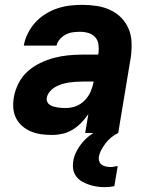

<svg xmlns="http://www.w3.org/2000/svg" viewBox="-20 -548 640 791"><path d="M195 8Q172 8 150 5Q128 2 108.5 -6Q89 -14 72.5 -28Q56 -42 46.5 -60.5Q37 -79 35 -101.5Q33 -124 37 -147Q42 -176 56 -204Q70 -232 93 -253Q116 -274 145 -288Q174 -302 202.5 -309.5Q231 -317 260.5 -320Q290 -323 319 -323H384L386 -331Q388 -348 385.5 -365.5Q383 -383 372 -395Q361 -407 344.5 -412Q328 -417 310 -417Q295 -417 280 -415Q265 -413 251.5 -406Q238 -399 227 -387Q216 -375 213 -360H78Q82 -385 94.5 -410Q107 -435 125 -455Q143 -475 167 -490Q191 -505 216.5 -513.5Q242 -522 267.5 -525Q293 -528 319 -528Q349 -528 378.5 -523.5Q408 -519 434 -507Q460 -495 479.5 -475Q499 -455 510 -429Q521 -403 522 -373Q523 -343 519 -313L467 0H331L344 -78Q331 -59 315 -42.5Q299 -26 279.5 -14Q260 -2 238 3Q216 8 195 8ZM251 -103Q272 -103 292.5 -110.5Q313 -118 329 -134.5Q345 -151 353.5 -171Q362 -191 366 -212H320Q306 -212 291.5 -211Q277 -210 263.5 -208Q250 -206 235.5 -201.5Q221 -197 208.5 -190Q196 -183 185.5 -171Q175 -159 173 -145Q171 -137 174.5 -129Q178 -121 184.5 -116.5Q191 -112 199 -109.5Q207 -107 216 -105.5Q225 -104 234 -103.5Q243 -103 251 -103ZM411 223Q394 223 378 220.5Q362 218 346 212.5Q330 207 316.5 199Q303 191 293.5 178Q284 165 281.5 149Q279 133 282 115Q285 95 295.5 75Q306 55 320.5 38Q335 21 353.5 7.5Q372 -6 391.5 -16Q411 -26 431.5 -32Q452 -38 473 -40L467 0Q452 7 439 17.5Q426 28 416 41Q406 54 398 68.5Q390 83 387 99Q386 108 389 117Q392 126 399.5 131Q407 136 416.5 138Q426 140 436 140Q443 140 450.5 138.5Q458 137 465 136L451 219Q441 221 431 222Q421 223 411 223Z"/></svg>

Font: Iosevka Aile Heavy
Style: Italic
Weight: 900
Italic angle: -9°
Designer: Belleve Invis
Foundry: Belleve Invis
Version: Version 31.1.0; ttfautohint (v1.8.4)